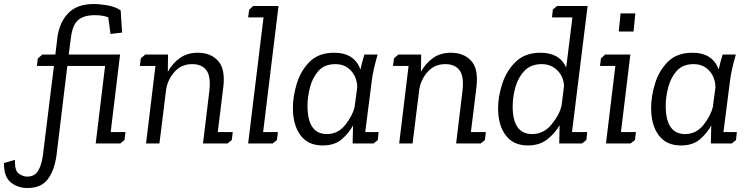

<svg xmlns="http://www.w3.org/2000/svg" viewBox="-162 -718 3752 961"><path d="M439 -445 392 -57H466L461 -17L440 0H317L364 -388H175L121 58Q111 133 78 178Q45 223 -24 223Q-74 223 -108.5 194.5Q-143 166 -142 98L-87 82Q-89 137 -67.5 151.5Q-46 166 -26 166Q11 166 28.5 137.5Q46 109 53 57L108 -388H23L27 -425L50 -445H115L125 -528Q135 -606 179.5 -652Q224 -698 308 -698Q335 -698 374.5 -691.5Q414 -685 442 -666L449 -555L391 -548L380 -631Q354 -642 313 -642Q258 -642 229.5 -618Q201 -594 193 -530L182 -445Z M565 -445H679L678 -359Q702 -402 739 -428Q776 -454 828 -454Q892 -454 929 -414Q966 -374 956 -285L928 -57H1003L998 -17L977 0H854L886 -264Q894 -336 871 -366.5Q848 -397 800 -397Q746 -397 712.5 -359.5Q679 -322 670 -274L636 0H569L616 -388H538L543 -426Z M1085 -669 1105 -688H1232L1155 -57H1229L1224 -17L1203 0H1080L1157 -631H1080Z M1728 -445Q1718 -410 1710 -376Q1702 -342 1698 -307L1666 -57H1733L1729 -17L1708 0H1603L1605 -90Q1583 -50 1547.5 -20Q1512 10 1453 10Q1380 10 1342 -41Q1304 -92 1304 -178Q1304 -235 1323.5 -299.5Q1343 -364 1388 -409Q1433 -454 1510 -454Q1612 -454 1642 -370Q1646 -389 1651 -407.5Q1656 -426 1662 -445ZM1517 -397Q1462 -397 1432 -363Q1402 -329 1389.5 -280.5Q1377 -232 1377 -189Q1377 -47 1474 -47Q1529 -47 1565.5 -92Q1602 -137 1613 -183L1626 -281Q1625 -331 1595 -364Q1565 -397 1517 -397Z M1832 -445H1946L1945 -359Q1969 -402 2006 -428Q2043 -454 2095 -454Q2159 -454 2196 -414Q2233 -374 2223 -285L2195 -57H2270L2265 -17L2244 0H2121L2153 -264Q2161 -336 2138 -366.5Q2115 -397 2067 -397Q2013 -397 1979.5 -359.5Q1946 -322 1937 -274L1903 0H1836L1883 -388H1805L1810 -426Z M2605 -670 2626 -688H2779L2701 -57H2777L2773 -17L2751 0H2637L2639 -91Q2615 -50 2576.5 -20Q2538 10 2480 10Q2407 10 2369 -41Q2331 -92 2331 -176Q2331 -234 2352 -299Q2373 -364 2419.5 -409Q2466 -454 2543 -454Q2639 -454 2672 -380L2703 -631H2601ZM2550 -397Q2495 -397 2463 -363.5Q2431 -330 2417.5 -281Q2404 -232 2404 -185Q2404 -47 2502 -47Q2559 -47 2599 -95.5Q2639 -144 2649 -191L2661 -287Q2659 -335 2627.5 -366Q2596 -397 2550 -397Z M2935 -560 2944 -651H3018L3009 -560ZM2846 -426 2867 -445H2993L2946 -57H3021L3016 -17L2994 0H2871L2918 -388H2841Z M3521 -445Q3511 -410 3503 -376Q3495 -342 3491 -307L3459 -57H3526L3522 -17L3501 0H3396L3398 -90Q3376 -50 3340.5 -20Q3305 10 3246 10Q3173 10 3135 -41Q3097 -92 3097 -178Q3097 -235 3116.5 -299.5Q3136 -364 3181 -409Q3226 -454 3303 -454Q3405 -454 3435 -370Q3439 -389 3444 -407.5Q3449 -426 3455 -445ZM3310 -397Q3255 -397 3225 -363Q3195 -329 3182.5 -280.5Q3170 -232 3170 -189Q3170 -47 3267 -47Q3322 -47 3358.5 -92Q3395 -137 3406 -183L3419 -281Q3418 -331 3388 -364Q3358 -397 3310 -397Z"/></svg>

Font: Zilla Slab
Style: Italic
Weight: 400
Italic angle: -6°
Designer: Typotheque.com
Foundry: Typotheque type foundry
Version: Version 1.1; 2017; ttfautohint (v1.6)